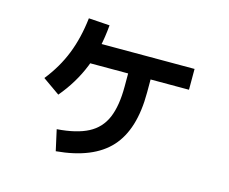

<svg xmlns="http://www.w3.org/2000/svg" viewBox="-92 -766 1064 891"><g transform="rotate(15 440.0 -320.0)"><path d="M220 -102.2Q313.3 -108.9 368.9 -137.8Q424.4 -166.7 448.9 -224.4Q473.3 -282.2 473.3 -374.4V-491.1H581.1V-374.4Q581.1 -196.7 499.4 -107.2Q417.8 -17.8 242.2 -2.2ZM103.3 -316.7Q158.9 -386.7 189.4 -463.9Q220 -541.1 231.1 -637.8L332.2 -631.1Q322.2 -515.6 286.7 -426.1Q251.1 -336.7 185.6 -258.9ZM243.3 -437.8V-537.8H765.6V-437.8Z"/></g></svg>

Font: Paperlogy 6 SemiBold
Style: Regular
Weight: 600
Designer: redesigned by Lee Juim, glyphs from Gmarket Sans & Montserrat
Foundry: PT&
Version: Version 1.001